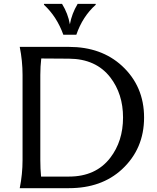

<svg xmlns="http://www.w3.org/2000/svg" viewBox="-20 -982 821 1002"><path d="M209.5 -961.9H303.7Q335 -911.1 344.7 -855Q354.5 -910.6 385.3 -961.9H479.5V-957Q411.1 -896 378.4 -800.8H310.5Q276.4 -895.5 209.5 -957ZM83 0Q97.7 -73.2 97.7 -146.5V-590.8Q97.7 -664.1 83 -737.3H339.8Q508.8 -737.3 616.7 -638.2Q731.9 -531.7 731.9 -368.7Q731.9 -205.1 616.2 -98.1Q509.8 0 339.8 0ZM194.3 -60.5H339.8Q480 -60.5 555.2 -158.2Q622.1 -245.1 622.1 -368.7Q622.1 -491.7 555.7 -578.1Q481 -674.8 340.3 -675.8L195.3 -676.8Q190.4 -634.8 190.4 -590.8V-146.5Q190.4 -102.1 194.3 -60.5Z"/></svg>

Font: Classica
Style: Book
Weight: 400
Designer: Wojciech Kalinowski "wmk69" (wmk69@o2.pl)
Foundry: Wojciech Kalinowski "wmk69" (wmk69@o2.pl)
Version: Version 2.1.1; 2021-05-14